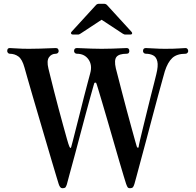

<svg xmlns="http://www.w3.org/2000/svg" viewBox="-20 -979 1030 1011"><path d="M308 12Q296 12 289 -10Q287 -17 277 -49.5Q267 -82 252.5 -131.5Q238 -181 220.5 -240Q203 -299 185.5 -359Q168 -419 152 -473Q136 -527 125 -566.5Q114 -606 109 -623Q97 -667 77 -681.5Q57 -696 31 -696Q26 -696 22 -700.5Q18 -705 18 -710Q18 -726 31 -726Q42 -726 68 -724Q94 -722 132 -722Q161 -722 191.5 -723Q222 -724 245 -725Q268 -726 274 -726Q282 -726 285.5 -721Q289 -716 289 -710Q289 -705 285 -700.5Q281 -696 274 -696Q251 -696 238 -677.5Q225 -659 235 -618Q238 -606 246 -573.5Q254 -541 265 -497.5Q276 -454 288.5 -407.5Q301 -361 312.5 -319Q324 -277 332.5 -247Q341 -217 345 -208Q352 -193 355 -205Q357 -211 363.5 -237Q370 -263 380 -302Q390 -341 401 -384.5Q412 -428 422.5 -470Q433 -512 442 -544.5Q451 -577 455 -593Q467 -636 446 -666Q425 -696 385 -696Q378 -696 374 -700.5Q370 -705 370 -710Q370 -726 385 -726Q391 -726 412 -725Q433 -724 461 -723Q489 -722 515 -722Q544 -722 572.5 -723Q601 -724 621.5 -725Q642 -726 647 -726Q661 -726 661 -710Q661 -705 658 -700.5Q655 -696 647 -696Q607 -696 593.5 -679.5Q580 -663 590 -619Q593 -608 601.5 -574.5Q610 -541 622 -495Q634 -449 647 -400Q660 -351 672 -308Q684 -265 691.5 -237.5Q699 -210 700 -208Q702 -202 705.5 -201Q709 -200 710 -205Q711 -214 717.5 -242Q724 -270 733.5 -308.5Q743 -347 753.5 -390Q764 -433 774 -473Q784 -513 792 -543.5Q800 -574 803 -588Q814 -632 808.5 -655.5Q803 -679 786.5 -687.5Q770 -696 748 -696Q741 -696 737 -700.5Q733 -705 733 -710Q733 -726 748 -726Q758 -726 789 -724Q820 -722 848 -722Q898 -722 922.5 -724Q947 -726 957 -726Q964 -726 967.5 -721Q971 -716 971 -710Q971 -705 967 -700.5Q963 -696 957 -696Q911 -696 887 -673.5Q863 -651 848 -604Q846 -597 836.5 -563Q827 -529 813 -477.5Q799 -426 783 -365.5Q767 -305 751 -244.5Q735 -184 721 -133Q707 -82 698.5 -49Q690 -16 688 -11Q685 -1 681 5.5Q677 12 663 12Q656 12 652.5 7.5Q649 3 644 -11Q642 -17 632.5 -48Q623 -79 609 -127Q595 -175 579 -230.5Q563 -286 547 -341Q531 -396 517.5 -441.5Q504 -487 495.5 -515Q487 -543 486 -543Q486 -543 485 -543Q479 -546 477 -541Q478 -547 472 -526Q466 -505 455 -465.5Q444 -426 430.5 -375.5Q417 -325 402.5 -270.5Q388 -216 375 -167Q358 -105 346 -60.5Q334 -16 332 -8Q329 1 325.5 6.5Q322 12 308 12ZM364 -797Q357 -797 354.5 -802Q352 -807 357 -812L486 -953Q492 -959 501 -959H528Q537 -959 543 -953L672 -812Q677 -807 675.5 -802Q674 -797 666 -797H640Q636 -797 633 -798.5Q630 -800 626 -802L515 -875L404 -802Q400 -800 397.5 -798.5Q395 -797 390 -797Z"/></svg>

Font: Zen Antique Soft
Style: Regular
Weight: 400
Designer: Yoshimichi Ohira
Foundry: Positype
Version: Version 1.001